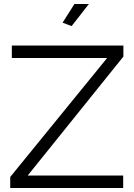

<svg xmlns="http://www.w3.org/2000/svg" viewBox="-20 -937 669 957"><path d="M337 -807 292 -824 351 -917H423ZM31 -55 514 -648H39V-710H595V-655L118 -62H594V0H31Z"/></svg>

Font: Oxford Sans
Style: Regular
Weight: 400
Designer: Matt McInerney, Pablo Impallari, Rodrigo Fuenzalida
Foundry: Matt McInerney, Pablo Impallari, Rodrigo Fuenzalida
Version: Version 3.000g; ttfautohint (v1.5) -l 8 -r 28 -G 28 -x 14 -D